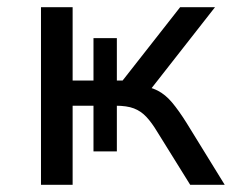

<svg xmlns="http://www.w3.org/2000/svg" viewBox="-20 -514 657 534"><path d="M94 0V-494H182V-290H240V-408H305V-290H321L481 -494H578L390 -254L366 -277Q397 -273 418.5 -262Q440 -251 458.5 -229Q477 -207 499 -172L605 0H509L417 -148Q402 -173 387 -189Q372 -205 352.5 -212.5Q333 -220 301 -220H292L305 -238V-93H240V-220H182V0Z"/></svg>

Font: Nunito Sans 8pt
Style: Regular
Weight: 400
Version: Version 3.101;gftools[0.9.27]